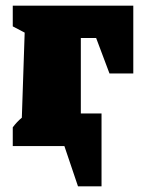

<svg xmlns="http://www.w3.org/2000/svg" viewBox="-20 -515 501 677"><path d="M450 -495V-256H366L319 -381H265V-115H338V142H255L207 0H25V-66Q39 -85 57 -100L67 -400L25 -422V-495Z"/></svg>

Font: Piazzolla Black
Style: Regular
Weight: 900
Designer: Juan Pablo del Peral
Foundry: Huerta Tipografica
Version: Version 1.330